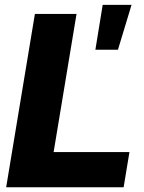

<svg xmlns="http://www.w3.org/2000/svg" viewBox="-20 -786 605 806"><path d="M5.9 0 126.5 -727.5H301.3L205.1 -147.5H523.4L499 0ZM380.4 -577.1 411.1 -765.6H532.2L475.1 -577.1Z"/></svg>

Font: Inter 28pt ExtraBold
Style: Italic
Weight: 800
Italic angle: -9.3988°
Designer: Rasmus Andersson
Foundry: rsms
Version: Version 4.001;git-66647c0bb